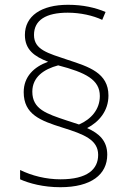

<svg xmlns="http://www.w3.org/2000/svg" viewBox="-20 -780 557 802"><path d="M79 -395C79 -302 149 -276 241 -247C331 -219 390 -196 390 -133C390 -73 345 -31 233 -31C172 -31 113 -46 64 -70V-31C102 -14 161 2 232 2C361 2 428 -51 428 -134C428 -193 393 -223 344 -245C394 -271 433 -317 433 -381C433 -475 352 -501 263 -530C180 -558 122 -572 122 -634C122 -696 172 -727 263 -727C316 -727 369 -715 407 -697L421 -730C378 -748 327 -760 264 -760C152 -760 84 -713 84 -634C84 -572 124 -544 181 -522C122 -501 79 -460 79 -395ZM115 -397C115 -458 163 -491 223 -507C338 -477 397 -447 397 -379C397 -323 361 -282 310 -260L258 -277C174 -305 115 -324 115 -397Z"/></svg>

Font: Noto Sans Arabic ExtLt
Style: Regular
Weight: 200
Designer: Monotype Design Team, Nadine Chahine, Nizar Qandah and Khaled Hosny
Foundry: Monotype Imaging Inc.
Version: Version 2.012